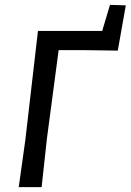

<svg xmlns="http://www.w3.org/2000/svg" viewBox="-20 -769 537 789"><path d="M57 0 84 -193 136 -642H400L432 -749L497 -747L464 -561L325 -563H221L173 -201L151 0Z"/></svg>

Font: Alegreya Sans Medium
Style: Italic
Weight: 500
Italic angle: -7°
Designer: Juan Pablo del Peral
Foundry: Huerta Tipografica
Version: Version 2.007